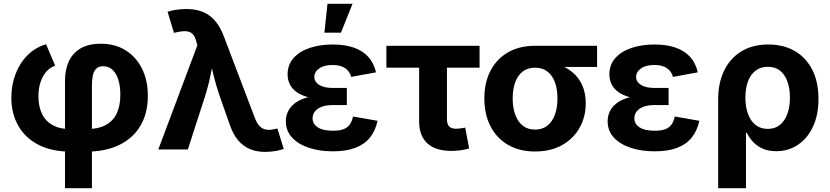

<svg xmlns="http://www.w3.org/2000/svg" viewBox="-20 -787 4370 1011"><path d="M322.3 204.1V-362.8Q322.3 -419.2 342 -463Q361.8 -506.8 403.6 -531.8Q445.5 -556.7 512.2 -556.7Q586.3 -556.7 641.6 -522Q696.9 -487.3 727.7 -425.6Q758.5 -363.9 758.5 -282.3Q758.5 -191.6 720 -125.7Q681.5 -59.8 608.5 -24Q535.5 11.7 431.7 11.7H354.9Q253.5 11.7 183.1 -24.4Q112.8 -60.5 76.2 -124.9Q39.7 -189.3 39.7 -273.1Q39.7 -339.2 61.7 -396.9Q83.7 -454.7 124.7 -496Q165.8 -537.3 222.6 -553.8L270.6 -441.2Q243.9 -432.1 224.2 -410Q204.4 -387.8 193.4 -354.6Q182.4 -321.4 182.4 -279.5Q182.4 -226.8 200.9 -188Q219.3 -149.2 257.5 -128Q295.8 -106.7 354.9 -106.7H431.7Q494.3 -106.7 534.6 -127.5Q574.9 -148.3 594.3 -188.9Q613.7 -229.4 613.7 -288.5Q613.7 -333.1 603.1 -366.8Q592.6 -400.5 572.4 -419.4Q552.2 -438.3 522.9 -438.3Q498.5 -438.3 485.7 -424.2Q472.9 -410.2 468.4 -387.2Q464 -364.3 464 -336.9V204.1Z M813.6 0 1019.2 -548.4 1014 -566.6Q1007.2 -594.6 994.6 -607.6Q982 -620.5 961.7 -622.4Q941.4 -624.2 910.9 -617.3L896.1 -614.1L862.5 -724.5Q878.7 -731.1 906.3 -735.3Q933.9 -739.5 961.5 -739.5Q1009.4 -739.5 1046.5 -724.9Q1083.6 -710.3 1111.5 -678.6Q1139.4 -646.9 1158.6 -595.7L1322.7 -164Q1333.7 -135.7 1348.1 -121.6Q1362.6 -107.5 1381.3 -104.6Q1400 -101.7 1422.9 -106.5L1440.6 -110.3L1474.1 -3Q1458.2 3.3 1431.5 8Q1404.8 12.8 1376.5 12.8Q1332 12.8 1296.2 -2Q1260.4 -16.8 1233.5 -48.5Q1206.7 -80.3 1189.3 -131.9L1136 -283.4Q1117.5 -337.5 1104.6 -390.5Q1091.6 -443.4 1078 -502.8H1112.1Q1098.7 -444.3 1088.3 -390.7Q1077.8 -337.1 1060.8 -283.4L969.2 0Z M1732.7 9.8Q1662.1 9.8 1606 -9Q1549.9 -27.7 1517.6 -63.1Q1485.2 -98.5 1485.2 -148.5Q1485.2 -177 1497.5 -201.9Q1509.7 -226.7 1535.4 -245.5Q1561.2 -264.3 1601.8 -275Q1642.3 -285.8 1699 -285.8H1806.3V-233.7H1730.3Q1696.9 -233.7 1673.7 -224.7Q1650.5 -215.8 1638.2 -200.2Q1626 -184.5 1626 -163.9Q1626 -134.7 1653 -116.7Q1680 -98.6 1733.4 -98.6Q1767.7 -98.6 1789 -106.8Q1810.3 -114.9 1822 -131.6Q1833.7 -148.3 1838.7 -173.6L1968.1 -150.9Q1957 -99 1928.4 -63.1Q1899.8 -27.1 1851.5 -8.7Q1803.2 9.8 1732.7 9.8ZM1699 -264.4Q1645.9 -264.4 1607.2 -274Q1568.5 -283.6 1543.5 -301.1Q1518.5 -318.7 1506.4 -342.7Q1494.4 -366.7 1494.4 -395Q1494.4 -445.8 1525.4 -480.9Q1556.3 -516 1610.3 -534.4Q1664.2 -552.7 1732 -552.7Q1796.2 -552.7 1843.3 -536.2Q1890.4 -519.7 1919.7 -487.2Q1949 -454.7 1959.9 -406.2L1829.2 -382Q1821.7 -411.1 1797.6 -427.9Q1773.5 -444.8 1731.3 -444.8Q1685.8 -444.8 1660.5 -426.5Q1635.2 -408.2 1635.2 -381.7Q1635.2 -356.3 1660.3 -340.2Q1685.4 -324 1730.3 -324H1806.3V-264.4ZM1688.3 -615.1 1704.4 -767.1H1836.3L1775.4 -615.1Z M2355.8 7.6Q2273.7 7.6 2230.3 -32.2Q2187 -72.1 2187 -146.9V-430.6H2014.6V-545.9H2505.2V-430.6H2333.4V-159.8Q2333.4 -133.7 2345 -121.4Q2356.6 -109 2382.8 -109Q2391.6 -109 2406.7 -111.1Q2421.7 -113.2 2429.6 -115.1L2450.3 -5.3Q2426.5 1.7 2402.4 4.7Q2378.4 7.6 2355.8 7.6Z M2797.4 10.7Q2715.3 10.7 2655.2 -24.2Q2595.1 -59.1 2562.8 -121.9Q2530.4 -184.8 2530.4 -268.7Q2530.4 -352.5 2562.9 -414.7Q2595.3 -477 2655.3 -511.5Q2715.3 -545.9 2797.4 -545.9H3124V-434.5H2885.8L2797.4 -430.6Q2758.3 -430.6 2732.1 -410.2Q2705.9 -389.8 2692.8 -353.5Q2679.6 -317.1 2679.6 -268.7Q2679.6 -221.1 2692.8 -183.9Q2705.9 -146.8 2732.1 -125.7Q2758.3 -104.6 2797.4 -104.6Q2836.5 -104.6 2862.8 -125.8Q2889.1 -147 2902.2 -184Q2915.4 -221.1 2915.4 -268.7Q2915.4 -317.1 2902.2 -353.5Q2889.1 -389.8 2862.8 -410.2Q2836.5 -430.6 2797.4 -430.6V-466.1Q2857 -466.1 2906.1 -451.9Q2955.2 -437.8 2990.5 -409.6Q3025.8 -381.5 3045.1 -339.9Q3064.3 -298.3 3064.3 -243.1Q3064.3 -171.8 3031.9 -114.2Q2999.5 -56.6 2939.6 -22.9Q2879.8 10.7 2797.4 10.7Z M3427 9.8Q3356.4 9.8 3300.3 -9Q3244.3 -27.7 3211.9 -63.1Q3179.6 -98.5 3179.6 -148.5Q3179.6 -177 3191.8 -201.9Q3204 -226.7 3229.8 -245.5Q3255.6 -264.3 3296.1 -275Q3336.7 -285.8 3393.3 -285.8H3500.6V-233.7H3424.6Q3391.3 -233.7 3368 -224.7Q3344.8 -215.8 3332.6 -200.2Q3320.3 -184.5 3320.3 -163.9Q3320.3 -134.7 3347.3 -116.7Q3374.4 -98.6 3427.8 -98.6Q3462.1 -98.6 3483.3 -106.8Q3504.6 -114.9 3516.3 -131.6Q3528 -148.3 3533 -173.6L3662.4 -150.9Q3651.3 -99 3622.8 -63.1Q3594.2 -27.1 3545.8 -8.7Q3497.5 9.8 3427 9.8ZM3393.3 -264.4Q3340.2 -264.4 3301.5 -274Q3262.8 -283.6 3237.8 -301.1Q3212.8 -318.7 3200.8 -342.7Q3188.7 -366.7 3188.7 -395Q3188.7 -445.8 3219.7 -480.9Q3250.7 -516 3304.6 -534.4Q3358.5 -552.7 3426.3 -552.7Q3490.5 -552.7 3537.6 -536.2Q3584.7 -519.7 3614 -487.2Q3643.3 -454.7 3654.2 -406.2L3523.6 -382Q3516 -411.1 3491.9 -427.9Q3467.8 -444.8 3425.6 -444.8Q3380.1 -444.8 3354.8 -426.5Q3329.5 -408.2 3329.5 -381.7Q3329.5 -356.3 3354.6 -340.2Q3379.7 -324 3424.6 -324H3500.6V-264.4Z M3761.6 204.1V-264.8Q3761.6 -350.8 3793.2 -415.6Q3824.8 -480.4 3883.8 -516.6Q3942.7 -552.7 4025.7 -552.7Q4105.2 -552.7 4164.4 -518.7Q4223.6 -484.6 4256.7 -420.6Q4289.7 -356.5 4289.7 -266.7Q4289.7 -180.7 4260.4 -118.9Q4231.2 -57 4180.7 -24Q4130.3 9.1 4067.5 9.1Q4022.9 9.1 3992.2 -6Q3961.5 -21 3942.3 -43.2Q3923.1 -65.4 3912.8 -87.4H3908V204.1ZM4022.7 -108.3Q4060.8 -108.3 4086.7 -129.3Q4112.7 -150.3 4126.1 -187.5Q4139.5 -224.6 4139.5 -273.2Q4139.5 -320.9 4126.4 -357.5Q4113.4 -394 4087.6 -414.7Q4061.9 -435.4 4023.3 -435.4Q3985.9 -435.4 3959.3 -415.5Q3932.7 -395.6 3918.8 -359.3Q3904.9 -322.9 3904.9 -273.2Q3904.9 -224.2 3918.7 -187Q3932.5 -149.7 3958.8 -129Q3985.2 -108.3 4022.7 -108.3Z"/></svg>

Font: Inter Variable LoSnoCo
Style: Regular
Weight: 400
Designer: Rasmus Andersson
Foundry: rsms
Version: Version 4.000;git-a52131595; featfreeze: case,dlig,ss01,ss02